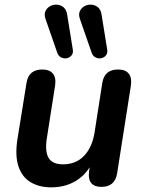

<svg xmlns="http://www.w3.org/2000/svg" viewBox="-20 -796 619 826"><path d="M201 10Q149 10 112 -12Q75 -34 59.5 -80Q44 -126 55 -197L94 -439Q99 -469 116 -483Q133 -497 162 -497Q193 -497 207.5 -479.5Q222 -462 217 -428L181 -198Q173 -143 189.5 -116Q206 -89 251 -89Q307 -89 342 -126Q377 -163 387 -227L420 -439Q425 -469 442 -483Q459 -497 488 -497Q520 -497 534 -479Q548 -461 543 -427L484 -51Q475 8 416 8Q387 8 373 -8Q359 -24 363 -57L373 -129L380 -102Q354 -47 307.5 -18.5Q261 10 201 10ZM374 -570 324 -714Q317 -734 323.5 -748Q330 -762 343.5 -769.5Q357 -777 373 -776Q389 -775 401.5 -764.5Q414 -754 417 -733L441 -584Q444 -568 436 -558Q428 -548 415.5 -545.5Q403 -543 391 -549Q379 -555 374 -570ZM226 -570 176 -714Q169 -734 175.5 -748Q182 -762 195.5 -769.5Q209 -777 225 -776Q241 -775 253.5 -764.5Q266 -754 269 -733L293 -584Q296 -568 288 -558Q280 -548 267.5 -545.5Q255 -543 243 -549Q231 -555 226 -570Z"/></svg>

Font: Nunito ExtraLight
Style: Bold Italic
Weight: 700
Italic angle: -9°
Version: Version 3.602